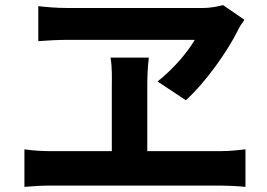

<svg xmlns="http://www.w3.org/2000/svg" viewBox="-20 -739 1040 747"><path d="M248 -584H738C707 -533 658 -474 593 -422L703 -349C778 -416 865 -539 905 -620C912 -635 920 -647 931 -662L848 -719C820 -712 794 -708 771 -708H238C203 -708 164 -711 129 -715V-579C168 -582 209 -584 248 -584ZM839 -151H553V-399C553 -434 554 -474 559 -515H410C417 -474 415 -433 415 -400V-151H176C145 -151 108 -153 75 -158V-12C110 -15 145 -17 176 -17H839C862 -17 904 -15 935 -12V-158C908 -155 875 -151 839 -151Z"/></svg>

Font: Spoqa Han Sans Neo Bold
Style: Bold
Weight: 700
Designer: [Spoqa Han Sans Neo] Dong-huui Kim  Younghwa Kang  Yujin Lee  [Noto Sans] Ryoko NISHIZUKA  (kana & ideographs); Paul D. 
Foundry: Spoqa (http://www.spoqa-han-sans.com)
Version: Version 1.100;hotconv 1.0.109;makeotfexe 2.5.65596